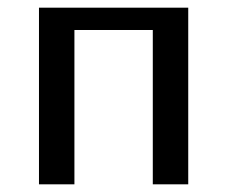

<svg xmlns="http://www.w3.org/2000/svg" viewBox="-20 -480 593 500"><path d="M81.5 0V-460H470.2V0H377.9V-401.9H173.8V0Z"/></svg>

Font: Federov2
Style: Regular
Weight: 400
Designer: Olexa M. Volochay | Cyreal.org
Foundry: Olexa M. Volochay | Cyreal.org
Version: Version 1.000